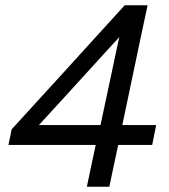

<svg xmlns="http://www.w3.org/2000/svg" viewBox="-20 -706 640 726"><path d="M308.5 0Q317 -41 324.8 -77.8Q332.5 -114.5 342 -158H12L24 -217Q51.5 -247 84.8 -283.5Q118 -320 151.8 -357Q185.5 -394 214.5 -425.5L328.5 -551Q359 -584.5 390 -618.5Q421 -652.5 451.5 -686H538Q524.5 -623 512 -563.8Q499.5 -504.5 487 -445L442.5 -233H570.5L555.5 -158H427Q417.5 -114.5 409.8 -77.8Q402 -41 393.5 0ZM220.5 -335Q197 -309.5 173.8 -284Q150.5 -258.5 127 -233H360L402 -430Q409.5 -465 416.5 -498.5Q423.5 -532 431 -565.5Q417 -550.5 403 -535.2Q389 -520 375 -504.5Z"/></svg>

Font: Commissioner
Style: Italic
Weight: 400
Italic angle: -12°
Designer: Kostas Bartsokas
Foundry: Kostas Bartsokas
Version: Version 1.000; ttfautohint (v1.8.3)